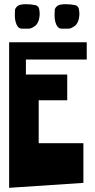

<svg xmlns="http://www.w3.org/2000/svg" viewBox="-20 -898 458 923"><path d="M167.5 -857.9Q169.9 -847.7 170.7 -835.4Q171.4 -823.2 168 -807.6Q164.6 -792 156.2 -780.8Q151.4 -774.9 147 -772L133.8 -764.2Q126 -760.3 118.2 -760.3H85.9H85Q74.2 -760.3 66.9 -768.6Q51.3 -787.1 51.3 -825.7L52.2 -849.6Q52.2 -852.5 52.7 -853.5Q55.2 -860.4 61.8 -866.7Q68.4 -873 75.2 -874.5Q88.9 -877.9 103 -877.9Q129.4 -877.9 151.4 -873Q156.7 -872.1 161.4 -867.4Q166 -862.8 167.5 -857.9ZM358.4 -857.9Q360.8 -847.7 361.6 -835.4Q362.3 -823.2 358.9 -807.6Q355.5 -792 347.2 -780.8Q342.3 -774.9 337.9 -772L324.7 -764.2Q316.9 -760.3 309.1 -760.3H276.9H275.9Q265.1 -760.3 257.8 -768.6Q242.2 -787.1 242.2 -825.7L243.2 -849.6V-850.1Q243.2 -853 243.7 -854Q246.1 -860.8 252.4 -866.9Q258.8 -873 265.6 -874.5Q279.3 -877.9 293.9 -877.9Q320.3 -877.9 342.3 -873Q347.7 -872.1 352.3 -867.4Q356.9 -862.8 358.4 -857.9ZM23.9 -694.8H397V-611.8H104.5V-539.6H303.2V-416H166V-209.5H380.9V-19L23.9 4.9Z"/></svg>

Font: Some Time Later
Style: Regular
Weight: 400
Version: Version 003.300